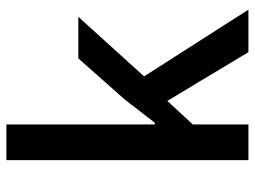

<svg xmlns="http://www.w3.org/2000/svg" viewBox="-116 -664 780 587"><g transform="rotate(-90 273.5 -370.0)"><path d="M78 -740H187V-286H192L264 -379L389 -520H516L334 -319L538 0H408L259 -248L187 -170V0H78Z"/></g></svg>

Font: IBM Plex Sans Arabic Medium
Style: Regular
Weight: 500
Designer: Mike Abbink, Paul van der Laan, Pieter van Rosmalen, Wael Morcos, Khajak Apelian
Foundry: Bold Monday
Version: Version 1.1